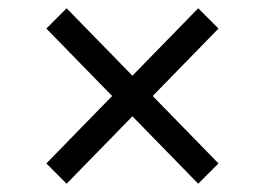

<svg xmlns="http://www.w3.org/2000/svg" viewBox="-20 -537 640 464"><path d="M300 -256 141 -93 92 -142 251 -305 92 -468 141 -517 300 -354 459 -517 508 -468 349 -305 508 -142 459 -93Z"/></svg>

Font: IBM Plex Sans Thai
Style: Regular
Weight: 400
Designer: Mike Abbink, Paul van der Laan, Pieter van Rosmalen, Ben Mitchell, Mark Frömberg
Foundry: Bold Monday
Version: Version 1.1